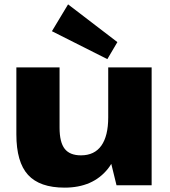

<svg xmlns="http://www.w3.org/2000/svg" viewBox="-20 -849 777 880"><path d="M253 -264Q253 -197 276.5 -167Q300 -137 351 -137Q413 -137 444.5 -181.5Q476 -226 476 -311V-540H675V0H514L490 -98Q483 -86 475 -76Q406 11 276 11Q162 11 108.5 -47.5Q55 -106 55 -233V-540H253ZM518 -656 472 -578 218 -706 292 -829Z"/></svg>

Font: Pathway Extreme 8pt Thin 12pt ExtraBold
Style: Regular
Weight: 800
Version: Version 1.001;gftools[0.9.26]